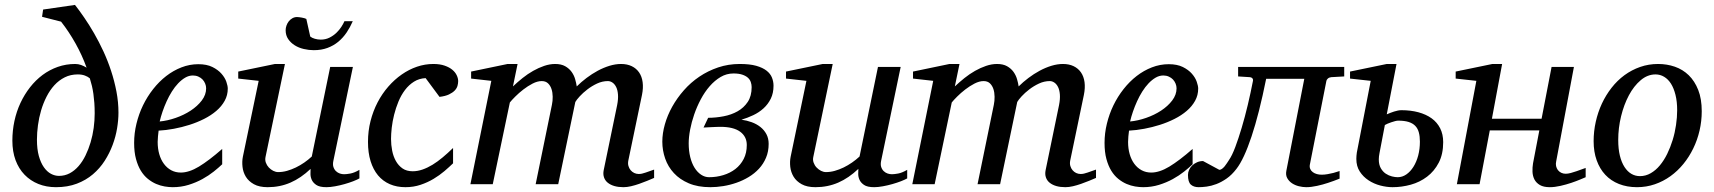

<svg xmlns="http://www.w3.org/2000/svg" viewBox="-20 -757 7044 789"><path d="M369.1 -291Q369.1 -314.5 367.7 -334.2Q366.2 -354 363.8 -371.3Q361.3 -388.7 357.7 -404.1Q354 -419.4 349.1 -435.1Q341.3 -441.9 328.9 -446.5Q316.4 -451.2 299.8 -451.2Q270 -451.2 246.1 -439.2Q222.2 -427.2 203.6 -407Q185.1 -386.7 171.4 -359.9Q157.7 -333 148.9 -303.2Q140.1 -273.4 136 -242.4Q131.8 -211.4 131.8 -183.1Q131.8 -144 139.6 -116Q147.5 -87.9 160.4 -69.6Q173.3 -51.3 189.5 -42.7Q205.6 -34.2 222.2 -34.2Q246.1 -34.2 266.4 -44.9Q286.6 -55.7 303 -74.5Q319.3 -93.3 331.5 -118.4Q343.8 -143.6 352.3 -172.1Q360.8 -200.7 365 -231.2Q369.1 -261.7 369.1 -291ZM466.8 -293.9Q466.8 -264.2 461.2 -230Q455.6 -195.8 442.9 -161.6Q430.2 -127.4 410.2 -96.2Q390.1 -64.9 361.8 -40.8Q333.5 -16.6 295.7 -2.2Q257.8 12.2 210 12.2Q170.4 12.2 137.7 -1Q105 -14.2 81.1 -38.8Q57.1 -63.5 43.9 -98.9Q30.8 -134.3 30.8 -179.2Q30.8 -220.2 39.3 -259.8Q47.9 -299.3 64.2 -334.2Q80.6 -369.1 103.5 -398.4Q126.5 -427.7 155 -449Q183.6 -470.2 217.5 -482.2Q251.5 -494.1 289.1 -494.1Q301.3 -494.1 313 -490Q324.7 -485.8 335.9 -479Q317.4 -530.3 290.3 -578.6Q263.2 -627 231 -668L152.8 -688L157.2 -717.8L288.1 -736.8Q306.2 -713.9 326.4 -684.3Q346.7 -654.8 366.7 -620.1Q386.7 -585.4 404.8 -546.4Q422.9 -507.3 436.5 -465.8Q450.2 -424.3 458.5 -380.9Q466.8 -337.4 466.8 -293.9Z M827.1 -394Q827.1 -403.8 823.2 -413.3Q819.3 -422.9 812.5 -430.2Q805.7 -437.5 795.4 -442.1Q785.2 -446.8 772.9 -446.8Q756.3 -446.8 741.2 -438Q726.1 -429.2 712.2 -414.6Q698.2 -399.9 686.3 -380.9Q674.3 -361.8 664.8 -340.8Q655.3 -319.8 647.9 -298.3Q640.6 -276.9 636.2 -257.8Q668 -260.7 701.9 -272.5Q735.8 -284.2 763.7 -302.5Q791.5 -320.8 809.3 -344.2Q827.1 -367.7 827.1 -394ZM916 -393.1Q916 -365.7 903.3 -342.8Q890.6 -319.8 868.9 -301.3Q847.2 -282.7 818.6 -268.3Q790 -253.9 758.5 -243.9Q727.1 -233.9 694.3 -227.8Q661.6 -221.7 631.8 -220.2Q630.4 -210.4 629.2 -196.8Q627.9 -183.1 627.9 -173.8Q627.9 -146.5 634.5 -123.5Q641.1 -100.6 653.6 -83.7Q666 -66.9 683.6 -57.4Q701.2 -47.9 723.1 -47.9Q756.8 -47.9 797.4 -72.3Q837.9 -96.7 893.1 -145V-82Q878.9 -68.4 858.4 -52Q837.9 -35.6 811.8 -21.2Q785.6 -6.8 754.9 2.7Q724.1 12.2 689.9 12.2Q674.8 12.2 657 9.3Q639.2 6.3 621.6 -1.2Q604 -8.8 587.6 -22Q571.3 -35.2 558.8 -55.4Q546.4 -75.7 538.8 -103.8Q531.2 -131.8 531.2 -169.9Q531.2 -209.5 540.8 -248.8Q550.3 -288.1 567.6 -324Q585 -359.9 609.4 -390.9Q633.8 -421.9 663.1 -444.6Q692.4 -467.3 725.8 -480.2Q759.3 -493.2 794.9 -493.2Q829.6 -493.2 852.8 -481.7Q876 -470.2 890.1 -454.1Q904.3 -438 910.2 -420.9Q916 -403.8 916 -393.1Z M1457 -23.9Q1447.8 -18.6 1431.4 -12.2Q1415 -5.9 1396 -0.5Q1377 4.9 1357.2 8.5Q1337.4 12.2 1321.3 12.2Q1293 12.2 1279.3 2.7Q1265.6 -6.8 1260.5 -19.3Q1255.4 -31.7 1255.9 -44.4Q1256.3 -57.1 1256.3 -63Q1216.8 -25.4 1173.6 -6.6Q1130.4 12.2 1080.1 12.2Q1045.4 12.2 1023.4 0Q1001.5 -12.2 990.2 -30.8Q979 -49.3 976.6 -71.3Q974.1 -93.3 978 -112.8L1043 -424.8L959 -434.1V-462.9L1109.9 -494.1H1150.9L1071.3 -112.8Q1068.4 -100.1 1072.5 -88.6Q1076.7 -77.1 1084.7 -68.6Q1092.8 -60.1 1103 -54.9Q1113.3 -49.8 1123 -49.8Q1141.1 -49.8 1159.4 -54.9Q1177.7 -60.1 1195.8 -68.8Q1213.9 -77.6 1230.5 -89.1Q1247.1 -100.6 1261.2 -113.8L1336.9 -481.9H1430.2L1350.1 -97.2Q1346.7 -81.5 1350.1 -71Q1353.5 -60.5 1360.6 -53.7Q1367.7 -46.9 1376.7 -43.9Q1385.7 -41 1394 -41Q1403.8 -41 1419.9 -43.9Q1436 -46.9 1457 -59.1ZM1429.7 -669.9Q1418.9 -645 1404.3 -623.3Q1389.6 -601.6 1370.1 -585.4Q1350.6 -569.3 1325.7 -560.1Q1300.8 -550.8 1269.5 -550.8Q1249 -550.8 1228.3 -555.7Q1207.5 -560.5 1191.2 -570.8Q1174.8 -581.1 1164.3 -596.4Q1153.8 -611.8 1153.8 -632.8Q1153.8 -642.1 1157.2 -651.9Q1160.6 -661.6 1166.7 -669.4Q1172.9 -677.2 1181.6 -682.1Q1190.4 -687 1200.7 -687Q1204.1 -687 1209.5 -686.3Q1214.8 -685.5 1220.7 -684.6Q1226.6 -683.6 1231.4 -682.1Q1236.3 -680.7 1238.8 -679.2L1254.9 -606.9Q1261.7 -601.1 1273.7 -597.7Q1285.6 -594.2 1297.9 -594.2Q1317.9 -594.2 1334 -602.3Q1350.1 -610.4 1362.3 -622.1Q1374.5 -633.8 1382.8 -646.7Q1391.1 -659.7 1395.5 -669.9Z M1862.8 -423.8Q1862.8 -414.1 1859.9 -403.8Q1856.9 -393.6 1848.4 -384.8Q1839.8 -376 1825 -368.9Q1810.1 -361.8 1786.1 -358.9L1729 -436Q1702.1 -434.6 1681.2 -421.4Q1660.2 -408.2 1644.3 -387.2Q1628.4 -366.2 1617.4 -339.6Q1606.4 -313 1599.6 -285.6Q1592.8 -258.3 1589.8 -232.2Q1586.9 -206.1 1586.9 -186Q1586.9 -161.6 1591.6 -137.9Q1596.2 -114.3 1606.7 -95.5Q1617.2 -76.7 1634 -64.9Q1650.9 -53.2 1675.8 -53.2Q1695.8 -53.2 1716.3 -60.3Q1736.8 -67.4 1757.6 -80.1Q1778.3 -92.8 1799.3 -110.4Q1820.3 -127.9 1841.8 -148.9V-85.9Q1826.2 -70.8 1806.2 -53.7Q1786.1 -36.6 1761.7 -22Q1737.3 -7.3 1708.3 2.4Q1679.2 12.2 1646 12.2Q1610.4 12.2 1581.8 -0.2Q1553.2 -12.7 1533.4 -36.4Q1513.7 -60.1 1502.9 -94.7Q1492.2 -129.4 1492.2 -173.8Q1492.2 -218.8 1502.7 -259.8Q1513.2 -300.8 1531.7 -336.4Q1550.3 -372.1 1575.7 -401.1Q1601.1 -430.2 1630.9 -450.9Q1660.6 -471.7 1693.6 -482.9Q1726.6 -494.1 1760.7 -494.1Q1787.6 -494.1 1807.1 -487.3Q1826.7 -480.5 1838.9 -470.2Q1851.1 -460 1856.9 -447.5Q1862.8 -435.1 1862.8 -423.8Z M2668 -25.9Q2655.3 -20.5 2639.4 -13.9Q2623.5 -7.3 2606.7 -1.5Q2589.8 4.4 2573.2 8.3Q2556.6 12.2 2542 12.2Q2521.5 12.2 2505.1 7.6Q2488.8 2.9 2477.8 -5.9Q2466.8 -14.6 2462.2 -27.8Q2457.5 -41 2460.9 -58.1L2516.1 -325.2Q2521 -350.1 2519.5 -368.7Q2518.1 -387.2 2512 -399.4Q2505.9 -411.6 2496.8 -417.7Q2487.8 -423.8 2478 -423.8Q2455.1 -423.8 2433.3 -413.6Q2411.6 -403.3 2393.6 -389.4Q2375.5 -375.5 2362.3 -361.1Q2349.1 -346.7 2344.2 -337.9L2273.9 0H2181.2L2248 -326.2Q2251.5 -342.3 2251.2 -359.6Q2251 -377 2246.3 -391.1Q2241.7 -405.3 2231.9 -414.6Q2222.2 -423.8 2206.1 -423.8Q2188.5 -423.8 2168.7 -413.6Q2148.9 -403.3 2130.6 -389.2Q2112.3 -375 2097.4 -360.1Q2082.5 -345.2 2075.2 -335.9L2004.9 0H1913.1L1999 -424.8L1916 -434.1V-462.9L2065.9 -494.1H2106.9L2087.9 -401.9Q2106.4 -419.4 2127.4 -436.3Q2148.4 -453.1 2170.9 -465.8Q2193.4 -478.5 2216.3 -486.3Q2239.3 -494.1 2261.2 -494.1Q2286.1 -494.1 2302.5 -484.9Q2318.8 -475.6 2328.9 -461.7Q2338.9 -447.8 2343.5 -431.6Q2348.1 -415.5 2350.1 -401.9Q2368.2 -419.9 2390.1 -436.5Q2412.1 -453.1 2436 -466.1Q2460 -479 2484.6 -486.6Q2509.3 -494.1 2532.2 -494.1Q2557.1 -494.1 2575.9 -485.1Q2594.7 -476.1 2606.2 -459.5Q2617.7 -442.9 2620.8 -419.4Q2624 -396 2618.2 -367.2L2562 -97.2Q2559.6 -85 2562.5 -75Q2565.4 -64.9 2571.5 -57.6Q2577.6 -50.3 2586.4 -46.1Q2595.2 -42 2605 -42Q2617.2 -42 2633.3 -47.9Q2649.4 -53.7 2668 -60.1Z M3068.8 -398.9Q3068.8 -409.2 3065.4 -419.4Q3062 -429.7 3053.5 -437.5Q3044.9 -445.3 3030.5 -450.2Q3016.1 -455.1 2994.1 -455.1Q2965.8 -455.1 2941.4 -440.7Q2917 -426.3 2896.5 -402.8Q2876 -379.4 2859.9 -349.1Q2843.8 -318.8 2832.8 -286.9Q2821.8 -254.9 2815.9 -223.9Q2810.1 -192.9 2810.1 -168Q2810.1 -137.2 2816.4 -111.6Q2822.8 -85.9 2834.2 -67.6Q2845.7 -49.3 2861.1 -39.1Q2876.5 -28.8 2894 -28.8Q2924.3 -28.8 2952.4 -37.4Q2980.5 -45.9 3002 -62.5Q3023.4 -79.1 3036.1 -103.8Q3048.8 -128.4 3048.8 -161.1Q3048.8 -195.8 3021.5 -215.8Q2994.1 -235.8 2939.9 -235.8Q2934.6 -235.8 2923.3 -235.4Q2912.1 -234.9 2900.4 -234.4Q2886.7 -233.4 2871.1 -232.9L2890.1 -272.9Q2921.4 -272.9 2953.4 -279.1Q2985.4 -285.2 3011 -299.6Q3036.6 -314 3052.7 -338.1Q3068.8 -362.3 3068.8 -398.9ZM3158.7 -404.8Q3158.7 -374.5 3147.5 -351.6Q3136.2 -328.6 3117.7 -311.8Q3099.1 -294.9 3075.4 -283.7Q3051.8 -272.5 3026.9 -265.1Q3048.8 -262.2 3068.8 -254.9Q3088.9 -247.6 3104.5 -235.4Q3120.1 -223.1 3129.4 -205.8Q3138.7 -188.5 3138.7 -166Q3138.7 -134.3 3127.9 -108.9Q3117.2 -83.5 3098.9 -63.7Q3080.6 -43.9 3056.6 -29.5Q3032.7 -15.1 3006.1 -5.9Q2979.5 3.4 2951.9 7.8Q2924.3 12.2 2898.9 12.2Q2847.7 12.2 2810.5 -3.7Q2773.4 -19.5 2749.3 -45.7Q2725.1 -71.8 2713.4 -105.5Q2701.7 -139.2 2701.7 -174.8Q2701.7 -209 2712.2 -246.1Q2722.7 -283.2 2742.4 -318.6Q2762.2 -354 2790.3 -386Q2818.4 -418 2853.8 -441.9Q2889.2 -465.8 2931.2 -480Q2973.1 -494.1 3020 -494.1Q3061 -494.1 3087.6 -486.6Q3114.3 -479 3130.1 -466.6Q3146 -454.1 3152.3 -438Q3158.7 -421.9 3158.7 -404.8Z M3708 -23.9Q3698.7 -18.6 3682.4 -12.2Q3666 -5.9 3647 -0.5Q3627.9 4.9 3608.2 8.5Q3588.4 12.2 3572.3 12.2Q3543.9 12.2 3530.3 2.7Q3516.6 -6.8 3511.5 -19.3Q3506.3 -31.7 3506.8 -44.4Q3507.3 -57.1 3507.3 -63Q3467.8 -25.4 3424.6 -6.6Q3381.3 12.2 3331.1 12.2Q3296.4 12.2 3274.4 0Q3252.4 -12.2 3241.2 -30.8Q3230 -49.3 3227.5 -71.3Q3225.1 -93.3 3229 -112.8L3293.9 -424.8L3210 -434.1V-462.9L3360.8 -494.1H3401.9L3322.3 -112.8Q3319.3 -100.1 3323.5 -88.6Q3327.6 -77.1 3335.7 -68.6Q3343.8 -60.1 3354 -54.9Q3364.3 -49.8 3374 -49.8Q3392.1 -49.8 3410.4 -54.9Q3428.7 -60.1 3446.8 -68.8Q3464.8 -77.6 3481.4 -89.1Q3498 -100.6 3512.2 -113.8L3587.9 -481.9H3681.2L3601.1 -97.2Q3597.7 -81.5 3601.1 -71Q3604.5 -60.5 3611.6 -53.7Q3618.7 -46.9 3627.7 -43.9Q3636.7 -41 3645 -41Q3654.8 -41 3670.9 -43.9Q3687 -46.9 3708 -59.1Z M4483.9 -25.9Q4471.2 -20.5 4455.3 -13.9Q4439.5 -7.3 4422.6 -1.5Q4405.8 4.4 4389.2 8.3Q4372.6 12.2 4357.9 12.2Q4337.4 12.2 4321 7.6Q4304.7 2.9 4293.7 -5.9Q4282.7 -14.6 4278.1 -27.8Q4273.4 -41 4276.9 -58.1L4332 -325.2Q4336.9 -350.1 4335.4 -368.7Q4334 -387.2 4327.9 -399.4Q4321.8 -411.6 4312.7 -417.7Q4303.7 -423.8 4293.9 -423.8Q4271 -423.8 4249.3 -413.6Q4227.5 -403.3 4209.5 -389.4Q4191.4 -375.5 4178.2 -361.1Q4165 -346.7 4160.2 -337.9L4089.8 0H3997.1L4064 -326.2Q4067.4 -342.3 4067.1 -359.6Q4066.9 -377 4062.3 -391.1Q4057.6 -405.3 4047.9 -414.6Q4038.1 -423.8 4022 -423.8Q4004.4 -423.8 3984.6 -413.6Q3964.8 -403.3 3946.5 -389.2Q3928.2 -375 3913.3 -360.1Q3898.4 -345.2 3891.1 -335.9L3820.8 0H3729L3814.9 -424.8L3731.9 -434.1V-462.9L3881.8 -494.1H3922.9L3903.8 -401.9Q3922.4 -419.4 3943.4 -436.3Q3964.4 -453.1 3986.8 -465.8Q4009.3 -478.5 4032.2 -486.3Q4055.2 -494.1 4077.1 -494.1Q4102.1 -494.1 4118.4 -484.9Q4134.8 -475.6 4144.8 -461.7Q4154.8 -447.8 4159.4 -431.6Q4164.1 -415.5 4166 -401.9Q4184.1 -419.9 4206.1 -436.5Q4228 -453.1 4252 -466.1Q4275.9 -479 4300.5 -486.6Q4325.2 -494.1 4348.1 -494.1Q4373 -494.1 4391.8 -485.1Q4410.6 -476.1 4422.1 -459.5Q4433.6 -442.9 4436.8 -419.4Q4439.9 -396 4434.1 -367.2L4377.9 -97.2Q4375.5 -85 4378.4 -75Q4381.3 -64.9 4387.5 -57.6Q4393.6 -50.3 4402.3 -46.1Q4411.1 -42 4420.9 -42Q4433.1 -42 4449.2 -47.9Q4465.3 -53.7 4483.9 -60.1Z M4814.9 -394Q4814.9 -403.8 4811 -413.3Q4807.1 -422.9 4800.3 -430.2Q4793.5 -437.5 4783.2 -442.1Q4772.9 -446.8 4760.7 -446.8Q4744.1 -446.8 4729 -438Q4713.9 -429.2 4700 -414.6Q4686 -399.9 4674.1 -380.9Q4662.1 -361.8 4652.6 -340.8Q4643.1 -319.8 4635.7 -298.3Q4628.4 -276.9 4624 -257.8Q4655.8 -260.7 4689.7 -272.5Q4723.6 -284.2 4751.5 -302.5Q4779.3 -320.8 4797.1 -344.2Q4814.9 -367.7 4814.9 -394ZM4903.8 -393.1Q4903.8 -365.7 4891.1 -342.8Q4878.4 -319.8 4856.7 -301.3Q4835 -282.7 4806.4 -268.3Q4777.8 -253.9 4746.3 -243.9Q4714.8 -233.9 4682.1 -227.8Q4649.4 -221.7 4619.6 -220.2Q4618.2 -210.4 4616.9 -196.8Q4615.7 -183.1 4615.7 -173.8Q4615.7 -146.5 4622.3 -123.5Q4628.9 -100.6 4641.4 -83.7Q4653.8 -66.9 4671.4 -57.4Q4689 -47.9 4710.9 -47.9Q4744.6 -47.9 4785.2 -72.3Q4825.7 -96.7 4880.9 -145V-82Q4866.7 -68.4 4846.2 -52Q4825.7 -35.6 4799.6 -21.2Q4773.4 -6.8 4742.7 2.7Q4711.9 12.2 4677.7 12.2Q4662.6 12.2 4644.8 9.3Q4627 6.3 4609.4 -1.2Q4591.8 -8.8 4575.4 -22Q4559.1 -35.2 4546.6 -55.4Q4534.2 -75.7 4526.6 -103.8Q4519 -131.8 4519 -169.9Q4519 -209.5 4528.6 -248.8Q4538.1 -288.1 4555.4 -324Q4572.8 -359.9 4597.2 -390.9Q4621.6 -421.9 4650.9 -444.6Q4680.2 -467.3 4713.6 -480.2Q4747.1 -493.2 4782.7 -493.2Q4817.4 -493.2 4840.6 -481.7Q4863.8 -470.2 4877.9 -454.1Q4892.1 -438 4897.9 -420.9Q4903.8 -403.8 4903.8 -393.1Z M5450.7 -439.9Q5441.9 -439 5436.8 -434.3Q5431.6 -429.7 5430.7 -424.8L5362.8 -81.1Q5360.8 -70.8 5364.3 -62.7Q5367.7 -54.7 5374.8 -49.6Q5381.8 -44.4 5391.4 -41.7Q5400.9 -39.1 5411.1 -39.1Q5422.4 -39.1 5435.3 -41.3Q5448.2 -43.5 5459.5 -46.4Q5472.2 -49.8 5484.9 -54.2V-22.9Q5460.9 -13.2 5437 -5.4Q5416.5 1.5 5392.3 6.8Q5368.2 12.2 5347.7 12.2Q5333.5 12.2 5317.6 8.3Q5301.8 4.4 5289.3 -3.9Q5276.9 -12.2 5269.8 -24.9Q5262.7 -37.6 5266.1 -55.2L5339.8 -433.1H5183.1Q5154.3 -289.6 5123 -196Q5091.8 -102.5 5061 -63Q5042 -38.1 5020.5 -23.2Q4999 -8.3 4978.3 -0.5Q4957.5 7.3 4938.7 9.8Q4919.9 12.2 4905.8 12.2Q4885.3 12.2 4873.5 1.5Q4861.8 -9.3 4861.8 -38.1Q4861.8 -48.8 4866.5 -59.1Q4871.1 -69.3 4879.6 -77.4Q4888.2 -85.4 4899.4 -90.3Q4910.6 -95.2 4923.8 -95.2L4990.7 -59.1Q4996.1 -59.1 5001.7 -63.2Q5007.3 -67.4 5012.5 -73.5Q5017.6 -79.6 5022.2 -86.9Q5026.9 -94.2 5030.8 -100.1Q5043 -117.7 5056.2 -152.6Q5069.3 -187.5 5082.5 -231.7Q5095.7 -275.9 5107.7 -326.2Q5119.6 -376.5 5128.9 -424.8Q5130.4 -429.7 5127.2 -434.3Q5124 -439 5115.7 -439.9L5067.9 -442.9V-481.9H5503.9V-442.9Z M5814.9 -174.8Q5814.9 -196.8 5810.5 -212.9Q5806.2 -229 5795.9 -239.7Q5785.6 -250.5 5768.3 -255.9Q5751 -261.2 5725.6 -261.2Q5720.7 -261.2 5713.1 -259.3Q5705.6 -257.3 5697.5 -254.6Q5689.5 -252 5682.1 -248.8Q5674.8 -245.6 5670.9 -243.2L5648.9 -127.9Q5646 -113.3 5646 -102.1Q5646 -80.1 5654.3 -65.7Q5662.6 -51.3 5674.8 -43.2Q5687 -35.2 5700.2 -32Q5713.4 -28.8 5723.6 -28.8Q5742.7 -28.8 5759.3 -40.3Q5775.9 -51.8 5788.3 -71.5Q5800.8 -91.3 5807.9 -117.9Q5814.9 -144.5 5814.9 -174.8ZM5910.6 -172.9Q5910.6 -123.5 5892.3 -88.4Q5874 -53.2 5844.2 -30.8Q5814.5 -8.3 5777.3 2Q5740.2 12.2 5702.6 12.2Q5678.7 12.2 5652.3 5.4Q5626 -1.5 5604 -15.9Q5582 -30.3 5567.9 -52Q5553.7 -73.7 5553.7 -104Q5553.7 -109.9 5554.2 -116.5Q5554.7 -123 5555.7 -129.9L5612.8 -424.8L5527.8 -434.1V-462.9L5678.7 -494.1H5718.8L5678.7 -287.1Q5685.1 -290 5692.9 -293Q5700.7 -295.9 5708.7 -298.6Q5716.8 -301.3 5724.6 -302.7Q5732.4 -304.2 5738.8 -304.2Q5776.9 -304.2 5808.6 -295.7Q5840.3 -287.1 5863 -270.8Q5885.7 -254.4 5898.2 -229.7Q5910.6 -205.1 5910.6 -172.9Z M6496.1 -28.8Q6490.2 -26.4 6474.1 -19.5Q6458 -12.7 6437 -5.6Q6416 1.5 6392.6 6.8Q6369.1 12.2 6348.6 12.2Q6323.2 12.2 6308.1 3.4Q6293 -5.4 6285.6 -19.5Q6278.3 -33.7 6277.6 -51.3Q6276.9 -68.8 6279.8 -85.9L6305.7 -221.2H6102.1L6060.1 0H5966.8L6046.9 -424.8L5961.9 -434.1V-462.9L6112.8 -494.1H6152.8L6110.8 -269H6314.9L6356 -481.9H6447.8L6375 -94.2Q6372.6 -84 6374.5 -74.7Q6376.5 -65.4 6381.8 -58.3Q6387.2 -51.3 6395.5 -47.1Q6403.8 -43 6414.1 -43Q6422.9 -43 6434.8 -46.1Q6446.8 -49.3 6458.7 -53.5Q6470.7 -57.6 6481 -61.5Q6491.2 -65.4 6496.1 -66.9Z M6872.1 -304.2Q6872.1 -339.8 6865.2 -367.2Q6858.4 -394.5 6846.7 -413.1Q6835 -431.6 6818.6 -441.4Q6802.2 -451.2 6783.2 -451.2Q6750.5 -451.2 6722.4 -427.5Q6694.3 -403.8 6673.8 -365.5Q6653.3 -327.1 6641.6 -279.1Q6629.9 -231 6629.9 -182.1Q6629.9 -145 6636.7 -117.2Q6643.6 -89.4 6655.8 -70.6Q6668 -51.8 6684.1 -42.5Q6700.2 -33.2 6719.2 -33.2Q6742.7 -33.2 6763.4 -45.2Q6784.2 -57.1 6801 -77.4Q6817.9 -97.7 6831.1 -124.5Q6844.2 -151.4 6853.5 -181.4Q6862.8 -211.4 6867.4 -243.2Q6872.1 -274.9 6872.1 -304.2ZM6973.1 -299.8Q6973.1 -259.3 6964.1 -220.5Q6955.1 -181.6 6938.2 -147Q6921.4 -112.3 6897.7 -83.3Q6874 -54.2 6844.5 -33Q6814.9 -11.7 6780.3 0.2Q6745.6 12.2 6707 12.2Q6666 12.2 6632.8 -1Q6599.6 -14.2 6576.7 -38.8Q6553.7 -63.5 6541.3 -98.4Q6528.8 -133.3 6528.8 -176.8Q6528.8 -217.3 6537.6 -256.6Q6546.4 -295.9 6562.7 -331.1Q6579.1 -366.2 6602.5 -396.2Q6626 -426.3 6655.5 -448Q6685.1 -469.7 6720 -481.9Q6754.9 -494.1 6793.9 -494.1Q6830.1 -494.1 6862.5 -482.9Q6895 -471.7 6919.7 -447.8Q6944.3 -423.8 6958.7 -387.2Q6973.1 -350.6 6973.1 -299.8Z"/></svg>

Font: Charis SIL Cyr
Style: Italic
Weight: 400
Italic angle: -11°
Foundry: SIL International
Version: Version 5.000